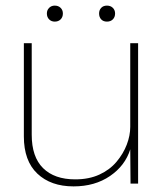

<svg xmlns="http://www.w3.org/2000/svg" viewBox="-20 -654 582 684"><path d="M242 10Q161 10 113 -35.5Q65 -81 65 -168V-500H93V-174Q93 -95 133.5 -55Q174 -15 248 -15Q297 -15 334 -32Q371 -49 395 -77.5Q419 -106 431.5 -138.5Q444 -171 444 -202V-500H472V0H445L444 -122Q426 -64 372 -27Q318 10 242 10ZM175 -634Q188 -634 196 -626Q204 -618 204 -606Q204 -593 196 -585Q188 -577 175 -577Q163 -577 155 -585Q147 -593 147 -606Q147 -618 155 -626Q163 -634 175 -634ZM361 -634Q374 -634 382 -626Q390 -618 390 -606Q390 -593 382 -585Q374 -577 361 -577Q348 -577 340.5 -585Q333 -593 333 -606Q333 -618 340.5 -626Q348 -634 361 -634Z"/></svg>

Font: Prodigy Sans ExtraLight
Style: Regular
Weight: 200
Designer: Wei Huang
Foundry: Wei Huang
Version: Version 1.003; ttfautohint (v1.8.3)